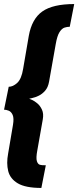

<svg xmlns="http://www.w3.org/2000/svg" viewBox="-32 -734 386 947"><path d="M172 193Q94.5 193 56.2 170.5Q18 148 8.5 109.8Q-1 71.5 8 24L32 -118Q37.5 -151 30.5 -167Q23.5 -183 11 -188Q-1.5 -193 -12 -193L11 -306Q32 -306 53 -325.2Q74 -344.5 82 -394L110 -557Q125 -641 176.8 -677.5Q228.5 -714 334 -714L312 -602Q299.5 -602 286.2 -597.8Q273 -593.5 261.5 -575.5Q250 -557.5 243 -517L210 -331Q205 -303 190.5 -286.5Q176 -270 158.8 -261.8Q141.5 -253.5 128 -250.8Q114.5 -248 112 -247Q114.5 -246.5 126.5 -241Q138.5 -235.5 152.5 -223.8Q166.5 -212 175.2 -192.5Q184 -173 179 -145L152 8Q145 45 149.8 60.5Q154.5 76 165.2 78.8Q176 81.5 188 81Q192 81 194 81Z"/></svg>

Font: Anybody UltraCondensed Black
Style: Italic
Weight: 900
Width: 1
Italic angle: -10°
Designer: Tyler Finck
Foundry: Etcetera Type Company
Version: Version 1.010; ttfautohint (v1.8.3) -l 8 -r 50 -G 200 -x 14 